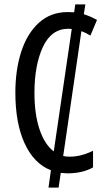

<svg xmlns="http://www.w3.org/2000/svg" viewBox="-20 -780 486 875"><path d="M297 -66Q350 -66 404 -93V-17Q356 10 287 10Q277 10 257 8L247 75H201L212 -4Q135 -34 92.5 -126Q50 -218 50 -358Q50 -462 77 -545Q104 -628 157.5 -676.5Q211 -725 289 -725Q308 -725 318 -724L323 -760H369L362 -715Q392 -706 422 -689L392 -618Q371 -631 351 -638L268 -69Q281 -66 297 -66ZM225 -90 307 -648Q302 -649 292 -649Q214 -649 175.5 -566Q137 -483 137 -357Q137 -260 160 -191Q183 -122 225 -90Z"/></svg>

Font: Noto Sans UI Cond
Style: Regular
Weight: 400
Width: 3
Designer: Monotype Design Team
Foundry: Monotype Imaging Inc.
Version: Version 1.001